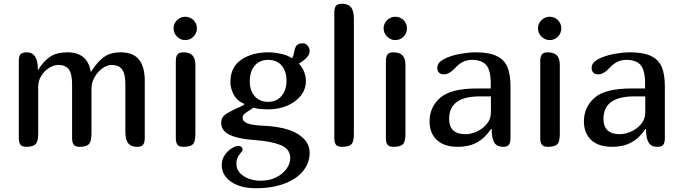

<svg xmlns="http://www.w3.org/2000/svg" viewBox="-20 -780 3625 1020"><path d="M573 -435Q549 -435 524 -417Q499 -399 482.5 -370Q466 -341 466 -310V-71Q466 -28 452 -14Q438 0 403 0Q380 0 371.5 -11.5Q363 -23 363 -47V-332Q363 -389 345 -412Q327 -435 290 -435Q266 -435 241 -419.5Q216 -404 199.5 -377.5Q183 -351 183 -320V-71Q183 -28 169 -14Q155 0 120 0Q97 0 88.5 -11.5Q80 -23 80 -47V-459Q80 -483 90 -492.5Q100 -502 123 -502Q151 -502 166 -480.5Q181 -459 181 -416V-409H183Q211 -455 246 -478.5Q281 -502 338 -502Q445 -502 462 -399H464Q494 -448 529.5 -475Q565 -502 621 -502Q687 -502 718 -464Q749 -426 749 -351V-47Q749 -23 740.5 -11.5Q732 0 709 0Q676 0 661 -19Q646 -38 646 -82V-332Q646 -389 628 -412Q610 -435 573 -435Z M954 0Q931 0 922.5 -11.5Q914 -23 914 -47V-455Q914 -479 922.5 -490.5Q931 -502 954 -502Q987 -502 1002.5 -485.5Q1018 -469 1018 -435V-68Q1018 -26 1004 -13Q990 0 954 0ZM964 -691Q990 -691 1008 -673Q1026 -655 1026 -629Q1026 -604 1008 -585.5Q990 -567 964 -567Q939 -567 920.5 -585.5Q902 -604 902 -629Q902 -655 920.5 -673Q939 -691 964 -691Z M1522 60Q1522 11 1470.5 -9.5Q1419 -30 1332 -36Q1246 -42 1200.5 -63.5Q1155 -85 1155 -128Q1155 -154 1174 -169Q1193 -184 1230 -201Q1264 -215 1278 -225V-228Q1241 -243 1222.5 -276Q1204 -309 1204 -344Q1204 -424 1262 -463Q1320 -502 1405 -502Q1435 -502 1471.5 -494.5Q1508 -487 1530 -471Q1535 -474 1537.5 -482Q1540 -490 1542 -499Q1545 -523 1554 -536.5Q1563 -550 1590 -550Q1604 -550 1614.5 -537.5Q1625 -525 1625 -508Q1625 -476 1568 -442Q1585 -424 1595 -399.5Q1605 -375 1605 -350Q1605 -305 1577.5 -271Q1550 -237 1504.5 -218Q1459 -199 1406 -199Q1354 -199 1326 -208Q1313 -198 1301 -191Q1282 -179 1275.5 -172Q1269 -165 1269 -152Q1269 -136 1292.5 -125.5Q1316 -115 1380 -112Q1503 -106 1564 -67Q1625 -28 1625 31Q1625 85 1590.5 128Q1556 171 1491 195.5Q1426 220 1339 220Q1257 220 1207.5 185.5Q1158 151 1158 97Q1158 67 1174 44Q1190 21 1211 8Q1232 -5 1246 -5Q1257 -5 1263 1Q1269 7 1269 15Q1269 20 1259 32Q1248 45 1242 57.5Q1236 70 1236 90Q1236 130 1273.5 155Q1311 180 1366 180Q1411 180 1446.5 162.5Q1482 145 1502 117Q1522 89 1522 60ZM1405 -462Q1360 -462 1333.5 -431.5Q1307 -401 1307 -348Q1307 -299 1333 -269Q1359 -239 1405 -239Q1449 -239 1475.5 -270Q1502 -301 1502 -352Q1502 -401 1476.5 -431.5Q1451 -462 1405 -462Z M1796 0Q1773 0 1764.5 -11.5Q1756 -23 1756 -47V-713Q1756 -737 1764.5 -748.5Q1773 -760 1796 -760Q1830 -760 1845 -741Q1860 -722 1860 -678V-68Q1860 -26 1846 -13Q1832 0 1796 0Z M2070 0Q2047 0 2038.5 -11.5Q2030 -23 2030 -47V-455Q2030 -479 2038.5 -490.5Q2047 -502 2070 -502Q2103 -502 2118.5 -485.5Q2134 -469 2134 -435V-68Q2134 -26 2120 -13Q2106 0 2070 0ZM2080 -691Q2106 -691 2124 -673Q2142 -655 2142 -629Q2142 -604 2124 -585.5Q2106 -567 2080 -567Q2055 -567 2036.5 -585.5Q2018 -604 2018 -629Q2018 -655 2036.5 -673Q2055 -691 2080 -691Z M2413 0Q2339 0 2300.5 -36.5Q2262 -73 2262 -135Q2262 -211 2318.5 -260.5Q2375 -310 2514 -310H2587V-338Q2587 -406 2563.5 -434Q2540 -462 2487 -462Q2437 -462 2399 -420Q2367 -385 2338 -385Q2321 -385 2312 -394.5Q2303 -404 2303 -419Q2303 -438 2317 -451Q2331 -464 2358 -475Q2390 -488 2431 -495Q2472 -502 2507 -502Q2579 -502 2619.5 -482Q2660 -462 2676 -423Q2692 -384 2692 -321V-47Q2692 -23 2684 -11.5Q2676 0 2653 0Q2620 0 2606 -22.5Q2592 -45 2592 -94L2589 -95Q2556 -46 2513.5 -23Q2471 0 2413 0ZM2366 -149Q2366 -67 2453 -67Q2480 -67 2511.5 -80.5Q2543 -94 2565.5 -120.5Q2588 -147 2588 -184V-268H2530Q2366 -268 2366 -149Z M2890 0Q2867 0 2858.5 -11.5Q2850 -23 2850 -47V-455Q2850 -479 2858.5 -490.5Q2867 -502 2890 -502Q2923 -502 2938.5 -485.5Q2954 -469 2954 -435V-68Q2954 -26 2940 -13Q2926 0 2890 0ZM2900 -691Q2926 -691 2944 -673Q2962 -655 2962 -629Q2962 -604 2944 -585.5Q2926 -567 2900 -567Q2875 -567 2856.5 -585.5Q2838 -604 2838 -629Q2838 -655 2856.5 -673Q2875 -691 2900 -691Z M3233 0Q3159 0 3120.5 -36.5Q3082 -73 3082 -135Q3082 -211 3138.5 -260.5Q3195 -310 3334 -310H3407V-338Q3407 -406 3383.5 -434Q3360 -462 3307 -462Q3257 -462 3219 -420Q3187 -385 3158 -385Q3141 -385 3132 -394.5Q3123 -404 3123 -419Q3123 -438 3137 -451Q3151 -464 3178 -475Q3210 -488 3251 -495Q3292 -502 3327 -502Q3399 -502 3439.5 -482Q3480 -462 3496 -423Q3512 -384 3512 -321V-47Q3512 -23 3504 -11.5Q3496 0 3473 0Q3440 0 3426 -22.5Q3412 -45 3412 -94L3409 -95Q3376 -46 3333.5 -23Q3291 0 3233 0ZM3186 -149Q3186 -67 3273 -67Q3300 -67 3331.5 -80.5Q3363 -94 3385.5 -120.5Q3408 -147 3408 -184V-268H3350Q3186 -268 3186 -149Z"/></svg>

Font: Marmelad for Arash.Academy
Style: Regular
Weight: 400
Designer: Manvel Shmavonyan
Foundry: Cyreal
Version: Version 1.110;Glyphs 3.2 (3202)